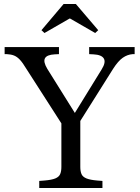

<svg xmlns="http://www.w3.org/2000/svg" viewBox="-20 -934 698 954"><path d="M175 0V-35L201 -37Q237 -40 255 -47.5Q273 -55 279 -69Q285 -83 285 -105V-321L111 -592Q93 -622 79 -637Q65 -652 50 -658Q35 -664 14 -665H3V-700H273V-665L252 -664Q213 -662 203.5 -644.5Q194 -627 215 -592L373 -339H331L485 -589Q507 -624 496 -643Q485 -662 444 -664L423 -665V-700H649V-665H639Q613 -663 590 -647Q567 -631 542 -592L379 -333V-105Q379 -83 385 -69Q391 -55 409.5 -47.5Q428 -40 463 -37L489 -35V0ZM201 -770 186 -784 296 -914H357L468 -784L453 -770L328 -842H326Z"/></svg>

Font: Hedvig Letters Serif 18pt
Style: Regular
Weight: 400
Designer: Alexander Örn & Tor Weibull
Foundry: Kanon Foundry
Version: Version 1.000